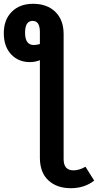

<svg xmlns="http://www.w3.org/2000/svg" viewBox="-60 -774 516 1011"><path d="M390 104 436 177Q385 217 313 217Q239 217 194.5 175.5Q150 134 150 56V-457Q125 -447 97 -447Q37 -447 -1.5 -488Q-40 -529 -40 -599Q-40 -670 2 -712Q44 -754 114 -754Q188 -754 231.5 -711.5Q275 -669 275 -595V64Q275 123 327 123Q357 123 390 104ZM118 -537Q132 -537 150 -542V-606Q150 -664 112 -664Q72 -664 72 -602Q72 -537 118 -537Z"/></svg>

Font: Fira Sans Condensed Medium
Style: Regular
Weight: 500
Width: 3
Designer: Carrois Corporate & Edenspiekermann AG
Foundry: Carrois Corporate GbR & Edenspiekermann AG
Version: Version 4.203;PS 004.203;hotconv 1.0.88;makeotf.lib2.5.64775